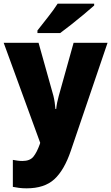

<svg xmlns="http://www.w3.org/2000/svg" viewBox="-20 -786 606 1046"><path d="M0 -553H190L271 -264Q275 -248 278 -228Q281 -208 282 -192H286Q288 -211 291.5 -228Q295 -245 300 -263L381 -553H566L366 35Q330 141 276 190.5Q222 240 125 240Q102 240 83.5 237.5Q65 235 50 232V85Q61 87 74.5 89Q88 91 102 91Q143 91 162 67.5Q181 44 197 -1L199 -8ZM493 -756Q473 -738 439.5 -710Q406 -682 370 -653.5Q334 -625 308 -606H184V-620Q209 -652 241 -692.5Q273 -733 294 -766H493Z"/></svg>

Font: Noto Sans Lao SemiCondensed Black
Style: Regular
Weight: 900
Width: 4
Designer: Monotype Design Team
Foundry: Monotype Imaging Inc.
Version: Version 2.003; ttfautohint (v1.8.4.7-5d5b)